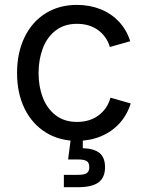

<svg xmlns="http://www.w3.org/2000/svg" viewBox="-20 -573 611 797"><path d="M50.8 -269.5Q50.8 -354 81.8 -418.2Q112.8 -482.4 169.2 -517.6Q225.6 -552.7 299.3 -552.7Q352.1 -552.7 397 -534.9Q441.9 -517.1 473.9 -482.9Q505.9 -448.7 520.5 -401.9L436 -377.9Q423.3 -421.4 387.5 -447.8Q351.6 -474.1 299.3 -474.1Q247.1 -474.1 211.2 -446.5Q175.3 -418.9 157.7 -372.3Q140.1 -325.7 140.1 -269.5Q140.1 -213.9 157.7 -168Q175.3 -122.1 211.2 -94.5Q247.1 -66.9 299.3 -66.9Q353 -66.9 389.6 -94.5Q426.3 -122.1 438.5 -167.5L522.5 -143.6Q507.8 -95.7 475.6 -60.5Q443.4 -25.4 397.9 -6.8Q352.5 11.7 299.3 11.7Q226.1 11.7 169.7 -23.4Q113.3 -58.6 82 -122.3Q50.8 -186 50.8 -269.5ZM245.1 152.8H302.7Q329.6 152.8 340.1 145.8Q350.6 138.7 350.6 120.6Q350.6 102.5 340.1 95.7Q329.6 88.9 302.7 88.9H262.7L277.3 -23.4H323.7V0V42Q371.6 43.9 393.8 62.7Q416 81.5 416 121.1Q416 164.1 388.9 184.1Q361.8 204.1 303.2 204.1H245.1Z"/></svg>

Font: Inter RS Variable
Style: Regular
Weight: 400
Designer: Rasmus Andersson (customised by Maria Ramos and Noel Pretorius)
Foundry: rsms
Version: Version 3.001;Glyphs 3.2.3 (3260)